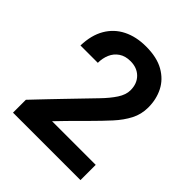

<svg xmlns="http://www.w3.org/2000/svg" viewBox="-195 -841 970 970"><g transform="rotate(45 290.0 -356.0)"><path d="M53 0V-92Q53 -92 63 -102.5Q73 -113 90 -131Q107 -149 129.5 -172.5Q152 -196 177.5 -222.5Q203 -249 229 -276Q273 -322 310.5 -360.5Q348 -399 370.5 -433.5Q393 -468 393 -500Q393 -547 364.5 -575.5Q336 -604 289 -604Q252 -604 227 -587Q202 -570 190 -542Q178 -514 178 -481H54Q56 -556 86 -607.5Q116 -659 169 -685.5Q222 -712 292 -712Q370 -712 420 -683.5Q470 -655 494 -607.5Q518 -560 518 -502Q518 -453 496.5 -411.5Q475 -370 438.5 -330Q402 -290 357 -245Q330 -218 308.5 -196.5Q287 -175 271 -158.5Q255 -142 244.5 -131Q234 -120 228.5 -114.5Q223 -109 223 -109H535V0Z"/></g></svg>

Font: Rethink Sans
Style: Bold
Weight: 700
Designer: The Rethink Sans project authors (Hans Thiessen). DM Sans designed by Colophon Foundry.
Foundry: Rethink Communications LLC
Version: Version 1.001